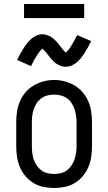

<svg xmlns="http://www.w3.org/2000/svg" viewBox="-20 -930 540 958"><path d="M250 8Q223 8 196.5 2.5Q170 -3 147.5 -16.5Q125 -30 107.5 -50.5Q90 -71 79.5 -95.5Q69 -120 65 -146.5Q61 -173 61 -200V-320Q61 -347 65 -373.5Q69 -400 79.5 -424.5Q90 -449 107.5 -469.5Q125 -490 148 -503.5Q171 -517 197 -524Q223 -531 250 -531Q277 -531 303 -524Q329 -517 352 -503.5Q375 -490 392.5 -469.5Q410 -449 420.5 -424.5Q431 -400 435 -373.5Q439 -347 439 -320V-200Q439 -173 435 -146.5Q431 -120 420.5 -95.5Q410 -71 392.5 -50.5Q375 -30 352.5 -16.5Q330 -3 303.5 2.5Q277 8 250 8ZM250 -62Q267 -62 283.5 -66Q300 -70 313.5 -80Q327 -90 336.5 -104Q346 -118 351.5 -134Q357 -150 359.5 -166.5Q362 -183 362 -200V-320Q362 -337 359.5 -354Q357 -371 351.5 -386.5Q346 -402 336.5 -416.5Q327 -431 313 -440.5Q299 -450 282 -454Q265 -458 248 -458Q232 -458 215.5 -453.5Q199 -449 185.5 -439Q172 -429 163 -415Q154 -401 148.5 -385.5Q143 -370 141 -353.5Q139 -337 139 -320V-200Q139 -183 141 -166.5Q143 -150 148.5 -134Q154 -118 163.5 -104Q173 -90 186.5 -80Q200 -70 216.5 -66Q233 -62 250 -62ZM308 -597Q300 -597 292.5 -598.5Q285 -600 278.5 -603Q272 -606 265 -610Q258 -614 252.5 -619Q247 -624 241 -630Q235 -636 230.5 -642Q226 -648 221.5 -654Q217 -660 211.5 -666.5Q206 -673 201 -678.5Q196 -684 192 -687Q189 -685 187 -683.5Q185 -682 182 -678Q179 -674 177.5 -672.5Q176 -671 174.5 -669Q173 -667 171.5 -664.5Q170 -662 168 -659.5Q166 -657 164.5 -654Q163 -651 161 -648Q159 -645 157 -641.5Q155 -638 153 -634.5Q151 -631 148.5 -627Q146 -623 144 -618.5Q142 -614 139.5 -609.5Q137 -605 135 -600L65 -631Q74 -649 82.5 -664Q91 -679 99 -691.5Q107 -704 115.5 -714.5Q124 -725 135.5 -735.5Q147 -746 161.5 -752.5Q176 -759 192 -759Q200 -759 207.5 -757Q215 -755 221.5 -752.5Q228 -750 235 -745.5Q242 -741 247.5 -736.5Q253 -732 259 -725.5Q265 -719 269.5 -713.5Q274 -708 278.5 -702Q283 -696 288.5 -689Q294 -682 298.5 -677Q303 -672 308 -668Q311 -670 313 -672Q315 -674 318 -677.5Q321 -681 322.5 -682.5Q324 -684 325.5 -686.5Q327 -689 328.5 -691Q330 -693 332 -696Q334 -699 335.5 -701.5Q337 -704 339 -707.5Q341 -711 343 -714Q345 -717 347 -721Q349 -725 351.5 -729Q354 -733 356 -737Q358 -741 360.5 -745.5Q363 -750 365 -755L435 -725Q426 -707 417.5 -691.5Q409 -676 401 -664Q393 -652 384.5 -641Q376 -630 364.5 -620Q353 -610 338.5 -603.5Q324 -597 308 -597ZM100 -840V-910H400V-840Z"/></svg>

Font: Iosevka Gothic
Style: Regular
Weight: 400
Monospace: yes
Designer: Belleve Invis
Foundry: Belleve Invis
Version: Version 15.5.1; ttfautohint (v1.8.4)